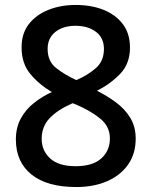

<svg xmlns="http://www.w3.org/2000/svg" viewBox="-20 -744 612 774"><path d="M285 -724Q348 -724 397 -704.5Q446 -685 475 -647Q504 -609 504 -552Q504 -488 465 -447Q426 -406 371 -378Q413 -357 448.5 -330.5Q484 -304 505.5 -268.5Q527 -233 527 -185Q527 -125 497 -81.5Q467 -38 413 -14Q359 10 287 10Q170 10 107 -40.5Q44 -91 44 -182Q44 -230 64 -266.5Q84 -303 117 -329Q150 -355 189 -373Q138 -403 102.5 -445.5Q67 -488 67 -553Q67 -609 96 -646.5Q125 -684 174.5 -704Q224 -724 285 -724ZM284 -640Q235 -640 203.5 -615.5Q172 -591 172 -547Q172 -497 206 -470Q240 -443 288 -421Q334 -441 366.5 -469.5Q399 -498 399 -547Q399 -591 367 -615.5Q335 -640 284 -640ZM148 -184Q148 -137 182 -105.5Q216 -74 285 -74Q353 -74 388 -105Q423 -136 423 -186Q423 -234 384.5 -265.5Q346 -297 288 -322L273 -328Q213 -302 180.5 -268Q148 -234 148 -184Z"/></svg>

Font: Noto Sans Sora Sompeng Medium
Style: Regular
Weight: 500
Designer: Monotype Design Team. David Williams.
Foundry: Monotype Imaging Inc.
Version: Version 2.101; ttfautohint (v1.8.4.7-5d5b)